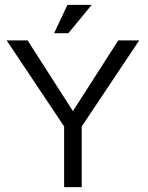

<svg xmlns="http://www.w3.org/2000/svg" viewBox="-20 -768 607 788"><path d="M256.8 -748H356.4L260.7 -631.8H202.1ZM551.3 -602.1 315.4 -249V0H243.2V-249L7.3 -602.1H93.3L279.3 -312L465.3 -602.1Z"/></svg>

Font: AKL 022
Style: Regular
Weight: 400
Designer: AKL
Foundry: AKL
Version: Version 2.053;August 19, 2024;FontCreator 13.0.0.2675 64-bit